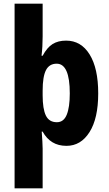

<svg xmlns="http://www.w3.org/2000/svg" viewBox="-20 -780 589 1040"><path d="M512 -274Q512 -139 465 -64.5Q418 10 340 10Q296 10 264 -9.5Q232 -29 211 -67H206Q208 -38 209.5 -14Q211 10 211 25V240H59V-760H211V-583Q211 -527 205 -478H211Q235 -523 265 -541.5Q295 -560 338 -560Q419 -560 465.5 -485Q512 -410 512 -274ZM358 -274Q358 -435 287 -435Q247 -435 229 -400Q211 -365 211 -289V-264Q211 -190 228.5 -154Q246 -118 288 -118Q325 -118 341.5 -158.5Q358 -199 358 -274Z"/></svg>

Font: Noto Sans Arabic UI Cn XBd
Style: Regular
Weight: 800
Width: 3
Designer: Monotype Design Team, Nadine Chahine and Nizar Qandah
Foundry: Monotype Imaging Inc.
Version: Version 2.010; ttfautohint (v1.8.4.7-5d5b)